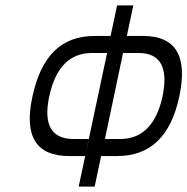

<svg xmlns="http://www.w3.org/2000/svg" viewBox="-20 -690 693 710"><path d="M330 0 354 -113H414C536 -113 612 -187 643 -333C675 -483 630 -557 509 -557H449L473 -670H413L387 -548L389 -557H329C207 -557 132 -483 100 -333C68 -187 113 -113 235 -113H295L271 0ZM162 -333C185 -441 238 -494 320 -494H376L297 -122L308 -176H252C170 -176 140 -229 162 -333ZM368 -176 435 -494H492C573 -494 603 -441 581 -333C558 -229 506 -176 424 -176Z"/></svg>

Font: LT Wave Mono Light
Style: Italic
Weight: 300
Designer: Daniel Lyons
Version: Version 2.5 (Glyphs App)